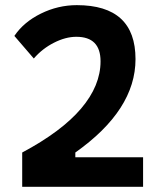

<svg xmlns="http://www.w3.org/2000/svg" viewBox="-20 -723 626 743"><path d="M65.9 0V-132.8Q218.8 -214.4 293.9 -303Q369.1 -391.6 369.1 -485.8Q369.1 -580.6 275.4 -580.6Q233.9 -580.6 188.7 -557.6Q143.6 -534.7 110.8 -496.6L35.6 -584Q71.8 -637.7 138.2 -670.4Q204.6 -703.1 277.3 -703.1Q504.4 -703.1 504.4 -494.1Q504.4 -297.4 271.5 -132.8V-114.3H533.7V0Z"/></svg>

Font: Cascadia Mono
Style: Bold
Weight: 700
Monospace: yes
Designer: Aaron Bell
Foundry: Saja Typeworks
Version: Version 2404.023; ttfautohint (v1.8.4)